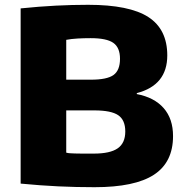

<svg xmlns="http://www.w3.org/2000/svg" viewBox="-20 -770 771 800"><path d="M374 10Q297 10 223 6.5Q149 3 66 -5V-735Q144 -743 212.5 -746.5Q281 -750 347 -750Q519 -750 598 -699Q677 -648 677 -539Q677 -415 550 -382V-378Q623 -364 662 -319.5Q701 -275 701 -203Q701 -94 621.5 -42Q542 10 374 10ZM371 -130Q439 -130 470.5 -152Q502 -174 502 -222Q502 -270 472.5 -290Q443 -310 373 -310H256V-134Q263 -132 271 -131.5Q279 -131 291.5 -130.5Q304 -130 323 -130Q342 -130 371 -130ZM359 -438Q426 -438 453 -457.5Q480 -477 480 -525Q480 -572 452 -591.5Q424 -611 358 -611Q329 -611 303 -609.5Q277 -608 256 -604V-438Z"/></svg>

Font: Encode Sans Normal
Style: ExtraBold
Weight: 800
Designer: Pablo Impallari, Andres Torresi
Foundry: Pablo Impallari, Andres Torresi
Version: Version 1.000; ttfautohint (v1.00) -l 8 -r 50 -G 200 -x 14 -